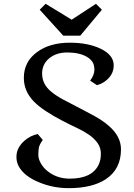

<svg xmlns="http://www.w3.org/2000/svg" viewBox="-20 -983 706 1015"><path d="M456.5 -556.6Q479 -586.9 479 -614Q479 -641.1 467.8 -657Q456.5 -672.9 437.5 -683.6Q397.9 -705.6 335 -705.6Q277.8 -705.6 240.2 -674.8Q202.6 -643.6 202.6 -593.8Q202.6 -537.6 251.5 -497.6Q275.9 -477.5 311.5 -458Q444.3 -389.2 483.4 -367.4Q522.5 -345.7 553.2 -319.3Q619.6 -263.2 619.6 -193.4Q619.6 -88.4 538.6 -35.2Q466.8 11.7 343.3 11.7Q246.6 11.7 162.1 -30.3Q103.5 -59.6 79.1 -103.5Q66.9 -126 66.9 -153.3Q66.9 -180.7 78.9 -201.9Q90.8 -223.1 108.4 -238.3Q141.1 -267.1 179.7 -274.4L206.1 -243.2Q188 -218.3 185.3 -201.4Q182.6 -184.6 182.6 -163.8Q182.6 -143.1 195.8 -119.6Q209 -96.2 231.4 -78.1Q281.2 -38.6 349.1 -38.6Q466.8 -38.6 502 -113.3Q513.2 -137.2 513.2 -169.9Q513.2 -202.6 495.4 -227.3Q477.5 -252 449.5 -271.2Q421.4 -290.5 386.2 -306.9Q351.1 -323.2 306.9 -346.2Q262.7 -369.1 222.9 -395.3Q183.1 -421.4 157.2 -448.2Q106 -502 106 -571.3Q106 -656.7 176.3 -708Q243.7 -757.3 348.6 -757.3Q445.8 -757.3 511.7 -725.6Q581.1 -692.4 581.1 -637.7Q581.1 -585.9 534.2 -552.2Q517.6 -540 492.7 -532.7ZM189.9 -931.6 221.2 -962.9 358.9 -878.9Q358.9 -878.9 487.3 -962.9L518.6 -931.6L404.3 -794.4H314.5Z"/></svg>

Font: Metamorphous
Style: Regular
Weight: 400
Designer: James Grieshaber
Foundry: James Grieshaber
Version: Version 1.001